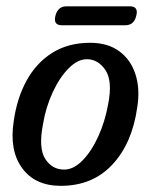

<svg xmlns="http://www.w3.org/2000/svg" viewBox="-20 -580 478 608"><path d="M265.5 -444.5Q321.5 -444.5 358 -417.5Q394.5 -390.5 409.2 -344Q424 -297.5 414.5 -239.5Q398.5 -126 335.8 -58.8Q273 8.5 172.5 8.5Q91 8.5 50 -47.8Q9 -104 23.5 -196.5Q33.5 -268.5 64 -324.5Q94.5 -380.5 145.2 -412.5Q196 -444.5 265.5 -444.5ZM183 -43Q213 -43 241.2 -71.8Q269.5 -100.5 291 -147.5Q312.5 -194.5 322.5 -250Q337 -324 313.8 -358.2Q290.5 -392.5 255 -392.5Q226 -392.5 197.2 -363.5Q168.5 -334.5 146.8 -287.5Q125 -240.5 116 -186Q101.5 -111 123.2 -77Q145 -43 183 -43ZM155.5 -530Q163 -560 190.5 -560H391Q419.5 -560 411.5 -530Q404.5 -500 376.5 -500H176Q148 -500 155.5 -530Z"/></svg>

Font: Fraunces 144pt SuperSoft
Style: Italic
Weight: 400
Italic angle: -16°
Version: Version 1.000;[b76b70a41]